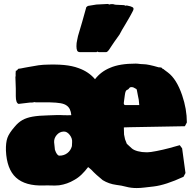

<svg xmlns="http://www.w3.org/2000/svg" viewBox="-20 -920 983 972"><path d="M672 32Q643 32 619 25.5Q595 19 569 16Q531 11 500 -8Q484 -21 469.5 -34Q455 -47 442 -61L429 -72Q427 -74 426 -74Q410 -53 393 -36.5Q376 -20 356 -9Q321 12 280 18Q258 20 238.5 19Q219 18 202 19Q108 22 61 -21Q14 -64 10 -158Q9 -198 17.5 -222Q26 -246 54 -278Q72 -300 93 -312Q114 -324 145 -329.5Q176 -335 224 -336Q249 -337 267.5 -337.5Q286 -338 296 -337Q325 -336 341 -337Q338 -372 317 -386Q306 -394 286.5 -397.5Q267 -401 229 -402H161Q151 -404 150.5 -402.5Q150 -401 141 -401H133L74 -394Q60 -399 60 -433Q60 -439 60 -445.5Q60 -452 60 -470.5Q60 -489 58 -529Q60 -536 59 -547L60 -562Q64 -562 66 -564L71 -570Q72 -572 74 -572Q78 -572 85.5 -573.5Q93 -575 103 -577L125 -581Q133 -583 137 -583Q165 -588 174.5 -589.5Q184 -591 199 -592Q261 -595 303.5 -591Q346 -587 378 -575Q429 -557 461 -519Q491 -558 538 -577Q586 -598 667 -598Q672 -598 677 -597.5Q682 -597 690 -596Q692 -596 696.5 -595.5Q701 -595 707 -595Q729 -595 784 -579H789Q796 -579 800 -576Q801 -575 802 -573Q803 -571 804 -571Q809 -571 810 -568L830 -553Q874 -520 902 -438Q926 -368 926 -300L916 -281L637 -276L607 -275L608 -239L613 -215L622 -192L647 -169Q657 -160 677.5 -154.5Q698 -149 722 -149H726Q740 -149 773 -155.5Q806 -162 836 -170L890 -185L902 -169L919 -44L909 -25Q818 17 758 24Q731 27 710.5 29.5Q690 32 672 32ZM615 -388H685L684 -398Q683 -414 682.5 -414.5Q682 -415 682 -417L678 -437L674 -458Q674 -461 673 -463Q672 -465 671 -469L658 -476Q655 -479 645 -479Q637 -479 633 -472Q630 -467 622.5 -464.5Q615 -462 612 -439Q609 -415 607 -401.5Q605 -388 615 -388ZM281 -132Q304 -132 321 -145Q338 -158 344 -180L345 -199Q347 -219 333 -237Q319 -255 302 -254Q281 -253 267 -236.5Q253 -220 254 -200L258 -162Q268 -132 281 -132ZM480 -656 472 -659 469 -656H386Q374 -656 370.5 -664Q367 -672 367 -686Q367 -703 370.5 -716.5Q374 -730 375 -738Q386 -774 396 -809Q406 -844 417 -884L425 -890L468 -897L527 -900L533 -897Q537 -899 543 -899H553Q555 -899 556 -898Q557 -897 560 -897L566 -896L608 -894L616 -891Q618 -891 618 -892H623Q644 -888 650 -884Q656 -881 656 -875Q656 -871 653 -865Q651 -860 643 -846Q641 -842 633.5 -829Q626 -816 613 -794Q608 -785 604 -779Q600 -773 598 -769L585 -745Q568 -721 559 -708.5Q550 -696 545.5 -688.5Q541 -681 534 -671Q524 -656 517 -656Z"/></svg>

Font: Sigmar
Style: Regular
Weight: 400
Designer: Vernon Adams
Foundry: Vernon Adams
Version: Version 1.000; ttfautohint (v1.8.4.7-5d5b);gftools[0.9.24]